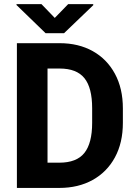

<svg xmlns="http://www.w3.org/2000/svg" viewBox="-20 -923 671 943"><path d="M294.4 -759.8H204.1L61 -898.4V-902.8H183.6L249 -835L314.9 -902.8H438V-897.5ZM272.9 -710.9Q365.7 -710.9 435.5 -671.9Q505.4 -632.8 544.4 -560.8Q583.5 -488.8 583.5 -390.6V-319.8Q583.5 -221.7 544.4 -149.9Q505.4 -78.1 435.1 -39.1Q364.7 0 271 0H63V-710.9ZM432.6 -319.8V-391.6Q432.6 -492.2 394.5 -539.3Q356.4 -586.4 272.9 -586.4H213.4V-124H271Q356.4 -124 394.5 -171.9Q432.6 -219.7 432.6 -319.8Z"/></svg>

Font: Robert Sans Black
Style: Regular
Weight: 900
Designer: Christian Robertson (extended by Adam Twardoch)
Foundry: Google
Version: Version 12.135;April 2, 2019;FontCreator 11.5.0.2425 64-bit;